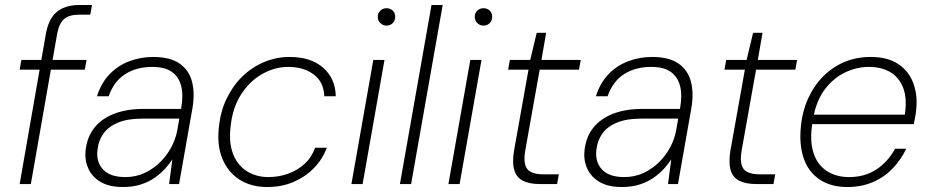

<svg xmlns="http://www.w3.org/2000/svg" viewBox="-20 -740 3737 772"><path d="M59 0 165 -607Q172 -644 188 -669Q204 -694 232 -707Q260 -720 301 -720H350L343 -681H298Q259 -681 238.5 -664Q218 -647 210 -605L104 0ZM59 -460 66 -499H328L321 -460Z M474 12Q419 12 384.5 -8.5Q350 -29 335 -62.5Q320 -96 324 -134Q330 -190 360 -227Q390 -264 440 -283Q490 -302 556 -302H708Q718 -357 708.5 -394Q699 -431 671 -451Q643 -471 593 -471Q529 -471 483.5 -442Q438 -413 417 -353H370Q387 -407 421 -442Q455 -477 500.5 -494Q546 -511 596 -511Q664 -511 702 -484.5Q740 -458 752 -412Q764 -366 754 -306L700 0H660L673 -99Q662 -82 644.5 -62.5Q627 -43 603 -26Q579 -9 547 1.5Q515 12 474 12ZM484 -28Q527 -28 562.5 -45Q598 -62 625 -89Q652 -116 669 -148.5Q686 -181 692 -212L701 -263H551Q493 -263 454.5 -247Q416 -231 396 -203Q376 -175 372 -138Q366 -89 394.5 -58.5Q423 -28 484 -28Z M1054 12Q990 12 943.5 -17.5Q897 -47 874.5 -101Q852 -155 860 -227Q866 -291 891 -343Q916 -395 954.5 -432.5Q993 -470 1042 -490.5Q1091 -511 1145 -511Q1230 -511 1279.5 -467.5Q1329 -424 1330 -353H1284Q1282 -410 1241.5 -440.5Q1201 -471 1139 -471Q1085 -471 1034.5 -442.5Q984 -414 949.5 -360.5Q915 -307 907 -230Q901 -178 911 -140Q921 -102 943 -77Q965 -52 995 -40Q1025 -28 1058 -28Q1101 -28 1138.5 -41.5Q1176 -55 1204.5 -81Q1233 -107 1247 -146H1294Q1277 -100 1242.5 -64.5Q1208 -29 1160.5 -8.5Q1113 12 1054 12Z M1393 0 1481 -499H1526L1438 0ZM1534 -637Q1520 -637 1509.5 -647Q1499 -657 1499 -672Q1499 -688 1509.5 -697.5Q1520 -707 1534 -707Q1548 -707 1558.5 -698Q1569 -689 1569 -672Q1569 -657 1559 -647Q1549 -637 1534 -637Z M1588 0 1715 -720H1760L1633 0Z M1783 0 1871 -499H1916L1828 0ZM1924 -637Q1910 -637 1899.5 -647Q1889 -657 1889 -672Q1889 -688 1899.5 -697.5Q1910 -707 1924 -707Q1938 -707 1948.5 -698Q1959 -689 1959 -672Q1959 -657 1949 -647Q1939 -637 1924 -637Z M2151 0Q2108 0 2082 -13.5Q2056 -27 2047.5 -57Q2039 -87 2047 -135L2105 -460H2023L2030 -499H2112L2138 -608H2176L2157 -499H2315L2308 -460H2150L2092 -135Q2083 -82 2100 -60.5Q2117 -39 2166 -39H2227L2220 0Z M2480 12Q2425 12 2390.5 -8.5Q2356 -29 2341 -62.5Q2326 -96 2330 -134Q2336 -190 2366 -227Q2396 -264 2446 -283Q2496 -302 2562 -302H2714Q2724 -357 2714.5 -394Q2705 -431 2677 -451Q2649 -471 2599 -471Q2535 -471 2489.5 -442Q2444 -413 2423 -353H2376Q2393 -407 2427 -442Q2461 -477 2506.5 -494Q2552 -511 2602 -511Q2670 -511 2708 -484.5Q2746 -458 2758 -412Q2770 -366 2760 -306L2706 0H2666L2679 -99Q2668 -82 2650.5 -62.5Q2633 -43 2609 -26Q2585 -9 2553 1.5Q2521 12 2480 12ZM2490 -28Q2533 -28 2568.5 -45Q2604 -62 2631 -89Q2658 -116 2675 -148.5Q2692 -181 2698 -212L2707 -263H2557Q2499 -263 2460.5 -247Q2422 -231 2402 -203Q2382 -175 2378 -138Q2372 -89 2400.5 -58.5Q2429 -28 2490 -28Z M3021 0Q2978 0 2952 -13.5Q2926 -27 2917.5 -57Q2909 -87 2917 -135L2975 -460H2893L2900 -499H2982L3008 -608H3046L3027 -499H3185L3178 -460H3020L2962 -135Q2953 -82 2970 -60.5Q2987 -39 3036 -39H3097L3090 0Z M3387 12Q3321 12 3276 -18Q3231 -48 3212 -102Q3193 -156 3200 -229Q3206 -293 3229.5 -344.5Q3253 -396 3290.5 -433.5Q3328 -471 3376 -491Q3424 -511 3480 -511Q3550 -511 3592.5 -482Q3635 -453 3652.5 -405Q3670 -357 3664 -300Q3663 -286 3660 -270.5Q3657 -255 3654 -241H3233L3240 -279H3618Q3628 -343 3612 -385.5Q3596 -428 3560.5 -449.5Q3525 -471 3473 -471Q3425 -471 3378.5 -449Q3332 -427 3297.5 -382Q3263 -337 3250 -267L3247 -249Q3235 -177 3250 -128Q3265 -79 3303 -53.5Q3341 -28 3394 -28Q3457 -28 3503.5 -58.5Q3550 -89 3579 -142H3624Q3602 -97 3568.5 -62Q3535 -27 3489 -7.5Q3443 12 3387 12Z"/></svg>

Font: DM Sans 20pt ExtraLight
Style: Italic
Weight: 250
Italic angle: -10°
Version: Version 4.004;gftools[0.9.30]